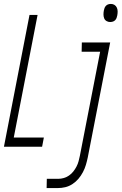

<svg xmlns="http://www.w3.org/2000/svg" viewBox="-30 -746 618 976"><path d="M-10 0 120 -670H161L40 -47H193L184 0ZM530 -634Q520 -634 511.5 -639Q503 -644 499.5 -653Q496 -662 496 -672.5Q496 -683 498 -693Q499 -699 501.5 -705.5Q504 -712 509 -717Q514 -722 520.5 -724Q527 -726 534 -726Q544 -726 552 -721Q560 -716 564 -707Q568 -698 568 -687.5Q568 -677 566 -667Q565 -661 562.5 -654.5Q560 -648 555 -643Q550 -638 543 -636Q536 -634 530 -634ZM207 210 208 163H266Q280 163 294 159Q308 155 320.5 146.5Q333 138 342.5 126Q352 114 359 100.5Q366 87 369.5 73.5Q373 60 376 46L479 -483H385L386 -530H530L416 55Q412 74 406.5 92.5Q401 111 391.5 129Q382 147 369 162.5Q356 178 338.5 189.5Q321 201 302 205.5Q283 210 264 210Z"/></svg>

Font: Lode Dark Term
Style: Italic
Weight: 400
Italic angle: -11°
Monospace: yes
Designer: Belleve Invis
Foundry: Belleve Invis
Version: Version 29.2.0